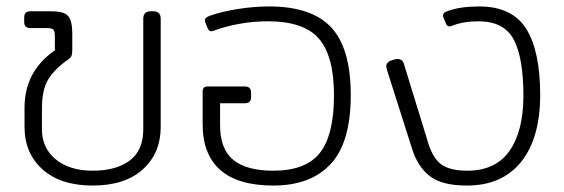

<svg xmlns="http://www.w3.org/2000/svg" viewBox="-20 -560 1749 595"><path d="M56 -167V-226Q56 -339 150 -404V-447Q150 -463 145.5 -468Q141 -473 125 -473H75Q65 -473 60 -477.5Q55 -482 55 -493V-506Q55 -525 74 -525H139Q179 -525 191.5 -510Q204 -495 204 -456V-407Q204 -393 201.5 -387Q199 -381 189 -374Q149 -346 129.5 -314Q110 -282 110 -224V-159Q110 -101 153 -66Q196 -31 267 -31Q340 -31 382 -62.5Q424 -94 424 -159V-502Q424 -525 447 -525H455Q478 -525 478 -502V-167Q478 -85 422.5 -35Q367 15 267 15Q168 15 112 -35Q56 -85 56 -167Z M608 -175V-277Q608 -292 623 -292H739Q758 -292 758 -273V-260Q758 -249 753 -244.5Q748 -240 738 -240H662V-172Q662 -98 703 -64.5Q744 -31 827 -31Q928 -31 971.5 -86.5Q1015 -142 1015 -265Q1015 -386 968.5 -440Q922 -494 810 -494Q765 -494 721 -486Q677 -478 643 -465L635 -463Q627 -463 623 -474L616 -491Q615 -493 615 -497Q615 -506 630 -511Q666 -524 716.5 -532Q767 -540 814 -540Q946 -540 1006.5 -475Q1067 -410 1067 -265Q1067 -119 1005 -52Q943 15 827 15Q718 15 663 -33Q608 -81 608 -175Z M1257 -99 1179 -344Q1177 -352 1177 -354Q1177 -368 1194 -373L1203 -376Q1206 -377 1212 -377Q1228 -377 1232 -361L1307 -117Q1322 -68 1349 -49.5Q1376 -31 1428 -31Q1516 -31 1559 -92.5Q1602 -154 1602 -263Q1602 -381 1572 -437.5Q1542 -494 1463 -494Q1415 -494 1381 -480L1373 -478Q1365 -478 1361 -489L1354 -506Q1353 -508 1353 -511Q1353 -522 1368 -526Q1406 -540 1465 -540Q1567 -540 1610.5 -471Q1654 -402 1654 -266Q1654 -132 1595 -58.5Q1536 15 1427 15Q1349 15 1311.5 -14.5Q1274 -44 1257 -99Z"/></svg>

Font: Mitr ExtraLight
Style: Regular
Weight: 250
Designer: Thanarat Vachiruckul
Foundry: Cadson Demak Co.,Ltd.
Version: Version 1.000